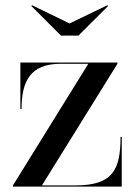

<svg xmlns="http://www.w3.org/2000/svg" viewBox="-20 -692 504 712"><path d="M238 -605 99 -672.5 96 -670 206 -560H271L381 -670L378 -672.5ZM205 -455.5H307.5L28 -4.5V0H431.5V-184H427C427 -60 396.5 -4.5 259.5 -4.5H135.5L415.5 -455.5V-460H55.5V-288H60C60 -389 91 -455.5 205 -455.5Z"/></svg>

Font: Bodoni* 36pt
Style: Regular
Weight: 400
Version: Version 2.3